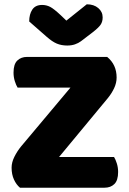

<svg xmlns="http://www.w3.org/2000/svg" viewBox="-20 -874 600 894"><path d="M308 -466H62Q55 -477 49 -496Q43 -515 43 -536Q43 -575 60.5 -592Q78 -609 106 -609H479Q523 -573 523 -513Q523 -488 511.5 -463.5Q500 -439 482 -417L255 -143H511Q518 -132 524 -113Q530 -94 530 -73Q530 -34 512.5 -17Q495 0 467 0H73Q56 -14 45 -38Q34 -62 34 -93Q34 -118 47 -144Q60 -170 78 -192ZM289 -778 384 -854Q417 -854 437.5 -836.5Q458 -819 458 -793Q458 -773 448.5 -759Q439 -745 412 -724L357 -682Q345 -673 329 -667.5Q313 -662 293 -662Q266 -662 244.5 -671Q223 -680 197 -703L116 -774Q116 -808 130.5 -829.5Q145 -851 176 -851Q196 -851 213.5 -842Q231 -833 263 -803Z"/></svg>

Font: Baloo Bhaina
Style: Regular
Weight: 400
Designer: Manish Minz, Shuchita Grover and Ek Type
Foundry: Ek Type
Version: Version 1.443;PS 1.000;hotconv 16.6.51;makeotf.lib2.5.65220;